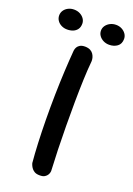

<svg xmlns="http://www.w3.org/2000/svg" viewBox="-219 -853 631 911"><g transform="rotate(20 97.0 -397.5)"><path d="M104.4 0Q88.1 0 77.9 -6.4Q67.6 -12.9 62.3 -21.6Q57 -30.2 54.9 -36.5Q52.9 -42.8 52.9 -42.8Q48.9 -85.8 46.4 -141.2Q43.9 -196.8 43.2 -258.7Q42.5 -320.6 43.7 -383.2Q44.9 -445.9 47.9 -504.4Q50.9 -562.9 54.9 -610.9Q54.9 -610.9 56 -616.7Q57.1 -622.5 61.2 -629.7Q65.3 -636.8 74.6 -642.4Q83.9 -647.9 100.4 -647.9Q117 -647.4 127.1 -641.7Q137.1 -636.1 142.4 -627.7Q147.8 -619.2 149.9 -611.1Q152 -602.9 152 -597.3Q152 -591.6 152 -591.6Q148 -550.6 146 -497.5Q144 -444.4 143.5 -384.4Q143 -324.4 143.5 -262.9Q144 -201.4 145.7 -143.5Q147.4 -85.6 150 -37.8Q150 -37.8 149.2 -32.1Q148.4 -26.4 144.1 -18.8Q139.8 -11.2 130.5 -5.4Q121.2 0.4 104.4 0ZM202.8 -694.8Q186.8 -694.8 173.5 -701.5Q160.2 -708.2 152.1 -719.6Q144 -731 144 -745.1Q144 -759.1 152.1 -770.4Q160.1 -781.6 173.4 -788.4Q186.7 -795.2 202.8 -795.2Q219 -795.2 232 -788.4Q245 -781.6 252.9 -770.2Q260.8 -758.8 260.8 -745.1Q260.8 -719.6 243.8 -707.2Q226.9 -694.8 202.8 -694.8ZM-9.1 -694.8Q-25.2 -694.8 -38.6 -701.6Q-51.9 -708.4 -59.4 -719.8Q-67 -731.1 -67 -745.1Q-67 -759.1 -59.4 -770.4Q-51.9 -781.6 -38.6 -788.4Q-25.4 -795.2 -9.3 -795.2Q7.4 -795.2 20.7 -788.4Q34 -781.6 41.9 -770.2Q49.8 -758.8 49.8 -745.1Q49.8 -728.1 41.9 -716.9Q34 -705.8 20.8 -700.2Q7.5 -694.8 -9.1 -694.8Z"/></g></svg>

Font: Sour Gummy Black
Style: Regular
Weight: 900
Version: Version 1.000